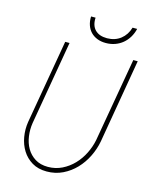

<svg xmlns="http://www.w3.org/2000/svg" viewBox="-130 -969 847 1064"><g transform="rotate(15 293.5 -437.0)"><path d="M571.8 -710.9 489.3 -229Q481 -183.6 459.7 -140.4Q438.5 -97.2 406.7 -64Q375 -30.8 333.3 -10.5Q291.5 9.8 241.7 9.8Q192.4 9.8 157.5 -11.2Q122.6 -32.2 101.3 -66.2Q80.1 -100.1 72.8 -142.8Q65.4 -185.5 72.3 -229L155.8 -710.9H180.7L97.7 -229Q91.8 -191.4 97.2 -153.3Q102.5 -115.2 120.1 -85Q137.7 -54.7 168 -35.6Q198.2 -16.6 241.7 -16.6Q285.2 -16.6 322.3 -34.9Q359.4 -53.2 387.9 -83Q416.5 -112.8 435.5 -151.1Q454.6 -189.5 462.4 -229L546.4 -710.9ZM522.5 -883.3Q516.1 -856.4 502.7 -834.2Q489.3 -812 470.2 -796.1Q451.2 -780.3 426.8 -771.5Q402.3 -762.7 374 -762.7Q346.2 -762.7 324.2 -771.5Q302.2 -780.3 287.1 -796.1Q272 -812 264.4 -834.2Q256.8 -856.4 257.8 -883.8H283.7Q281.2 -838.9 304.9 -814.5Q328.6 -790 374 -790Q419.9 -790.5 451.7 -815.4Q483.4 -840.3 496.1 -883.3Z"/></g></svg>

Font: Roboto Mono Thin
Style: Italic
Weight: 250
Designer: Google
Version: Version 2.000985; 2015; ttfautohint (v1.3)